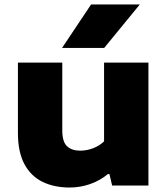

<svg xmlns="http://www.w3.org/2000/svg" viewBox="-20 -828 747 857"><path d="M290.5 9Q222.5 9 170.5 -16Q118.5 -41 89.2 -95Q60 -149 60 -235.5V-548.5H258V-246.5Q258 -195 279.2 -175.2Q300.5 -155.5 338 -155.5Q367.5 -155.5 396 -166.5Q424.5 -177.5 444.5 -197V-548.5H642.5V0H480.5L468.5 -51H461.5Q426.5 -22 382.5 -6.5Q338.5 9 290.5 9ZM257 -614 386.5 -808H604L445 -614Z"/></svg>

Font: Encode Sans Expanded ExtraBold
Style: Regular
Weight: 800
Width: 7
Designer: Multiple Designers
Foundry: Impallari Type
Version: Version 3.000; ttfautohint (v1.8.3) -l 8 -r 50 -G 200 -x 14 